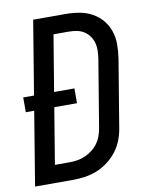

<svg xmlns="http://www.w3.org/2000/svg" viewBox="-83 -796 666 857"><g transform="rotate(-10 250.0 -367.5)"><path d="M6 0 61 -334H23V-401H72L127 -735H275Q306 -735 337 -729.5Q368 -724 394 -709.5Q420 -695 439 -672.5Q458 -650 467.5 -621.5Q477 -593 477 -561.5Q477 -530 472 -498L422 -196Q418 -168 408 -141Q398 -114 380.5 -90.5Q363 -67 339 -48.5Q315 -30 288 -19Q261 -8 233 -4Q205 0 178 0ZM110 -80H178Q195 -80 213 -83Q231 -86 248 -93.5Q265 -101 280.5 -113Q296 -125 307 -140.5Q318 -156 324 -173.5Q330 -191 333 -209L383 -511Q386 -530 386.5 -548.5Q387 -567 382.5 -584Q378 -601 368 -615Q358 -629 343.5 -638.5Q329 -648 311 -651.5Q293 -655 275 -655H205L163 -401H255V-334H152Z"/></g></svg>

Font: Iosevka Curly Medium
Style: Italic
Weight: 500
Italic angle: -9°
Monospace: yes
Designer: Belleve Invis
Foundry: Belleve Invis
Version: Version 22.1.2; ttfautohint (v1.8.4)